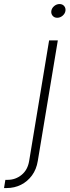

<svg xmlns="http://www.w3.org/2000/svg" viewBox="-115 -745 352 969"><path d="M132.8 -541H176.8L75.7 67.4Q68.8 109.9 46.4 140.4Q23.9 170.9 -9 187.5Q-42 204.1 -82 204.1H-94.7L-87.9 162.6H-76.2Q-36.6 162.6 -5.9 137.5Q24.9 112.3 32.2 66.9ZM173.8 -655.3Q159.2 -655.3 150.6 -665.5Q142.1 -675.8 144 -689.9Q146.5 -704.6 158.7 -714.6Q170.9 -724.6 185.5 -724.6Q200.2 -724.6 208.7 -714.6Q217.3 -704.6 215.3 -689.9Q212.9 -675.8 200.7 -665.5Q188.5 -655.3 173.8 -655.3Z"/></svg>

Font: Inter 17pt ExtraLight
Style: Italic
Weight: 250
Italic angle: -9.3988°
Version: Version 4.001;git-66647c0bb